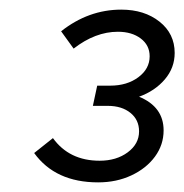

<svg xmlns="http://www.w3.org/2000/svg" viewBox="-20 -724 383 399"><path d="M184 -345Q95 -345 51 -406L90 -437Q124 -390 187 -390Q222 -390 245.5 -407.5Q269 -425 269 -451Q269 -475 251 -489.5Q233 -504 204 -504H173L182 -546H209Q244 -546 267.5 -563.5Q291 -581 291 -607Q291 -630 272.5 -644Q254 -658 225 -658Q178 -658 133 -623L107 -659Q164 -704 232 -704Q280 -704 311.5 -679Q343 -654 343 -614Q343 -583 322.5 -559Q302 -535 269 -523Q320 -502 320 -453Q320 -423 302 -398.5Q284 -374 253 -359.5Q222 -345 184 -345Z"/></svg>

Font: Red Hat Display
Style: Italic
Weight: 400
Italic angle: -12°
Designer: Pentagram, MCKL
Foundry: Pentagram, MCKL
Version: Version 1.023; ttfautohint (v1.8.3)